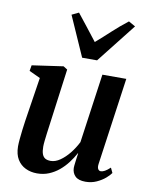

<svg xmlns="http://www.w3.org/2000/svg" viewBox="-91 -891 753 969"><g transform="rotate(10 285.0 -407.0)"><path d="M166 11Q133.5 11 107 -1.8Q80.5 -14.5 64.8 -40.2Q49 -66 48.5 -106.5Q48.5 -122 50.5 -144Q52.5 -166 55.5 -190.8Q58.5 -215.5 62 -239.2Q65.5 -263 68.5 -281.5L97 -465.5L40 -492L45 -521.5L205 -544.5L225.5 -531.5L192.5 -285Q190 -265 186.8 -242.2Q183.5 -219.5 180.8 -197.8Q178 -176 176 -157.8Q174 -139.5 174 -127.5Q174 -104 179.2 -89.8Q184.5 -75.5 195.2 -69.2Q206 -63 223 -63Q247 -63 271.5 -80Q296 -97 317.8 -124.2Q339.5 -151.5 355 -182.5L405 -537H527.5L464.5 -90.5Q462 -73 467 -64.2Q472 -55.5 481.5 -55.5Q490.5 -55.5 502 -61.8Q513.5 -68 529 -82.5L541 -57Q533 -45 514.8 -29.2Q496.5 -13.5 470.8 -1.8Q445 10 414 10Q378 10 361.5 -6.5Q345 -23 344.5 -48.5Q344.5 -52.5 345.2 -61Q346 -69.5 347.5 -80.8Q349 -92 350.5 -103.5Q352 -115 353.5 -124.5L352 -125Q338 -99 319.5 -74.8Q301 -50.5 277.8 -31.2Q254.5 -12 226.8 -0.5Q199 11 166 11ZM289.5 -603.5 199 -808 234.5 -825Q259.5 -794.5 285.5 -760.5Q311.5 -726.5 338.5 -692.5Q376.5 -725.5 412.5 -759Q448.5 -792.5 490.5 -825L525 -805.5L366 -603.5Z"/></g></svg>

Font: Merriweather 72pt SemiBold
Style: Italic
Weight: 600
Italic angle: -7.8°
Version: Version 2.101